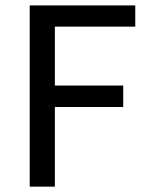

<svg xmlns="http://www.w3.org/2000/svg" viewBox="-20 -696 553 716"><path d="M90.8 0V-675.8H484.4V-596.7H184.6V-377H439.5V-296.9H184.6V0Z"/></svg>

Font: Akatab Medium
Style: Regular
Weight: 500
Designer: SIL Global
Foundry: SIL Global
Version: Version 4.100